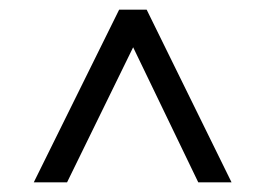

<svg xmlns="http://www.w3.org/2000/svg" viewBox="-20 -630 549 398"><path d="M50 -252 227 -610H284L460 -252H391L256 -532L119 -252Z"/></svg>

Font: Manuale
Style: Regular
Weight: 400
Designer: Eduardo Tunni / Pablo Cosgaya
Foundry: Eduardo Tunni / Pablo Cosgaya
Version: Version 1.002